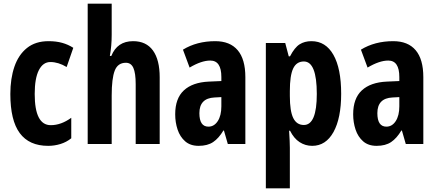

<svg xmlns="http://www.w3.org/2000/svg" viewBox="-20 -780 2368 1040"><path d="M241 10Q138 10 87 -59Q36 -128 36 -271Q36 -354 58 -418.5Q80 -483 126 -520Q172 -557 243 -557Q284 -557 316.5 -548Q349 -539 377 -521L341 -417Q296 -444 253 -444Q213 -444 190.5 -400Q168 -356 168 -271Q168 -102 255 -102Q311 -102 366 -142V-31Q340 -10 307.5 0Q275 10 241 10Z M585 -591Q585 -562 582.5 -533Q580 -504 575 -477H583Q615 -557 701 -557Q772 -557 808.5 -506.5Q845 -456 845 -361V0H715V-324Q715 -384 702.5 -412Q690 -440 662 -440Q618 -440 601.5 -397.5Q585 -355 585 -263V0H455V-760H585Z M1146 -557Q1226 -557 1267.5 -508Q1309 -459 1309 -362V0H1214L1193 -73H1190Q1165 -31 1134.5 -10.5Q1104 10 1056 10Q1011 10 983 -14.5Q955 -39 942 -78Q929 -117 929 -161Q929 -247 976 -290.5Q1023 -334 1111 -338L1179 -341V-363Q1179 -452 1119 -452Q1071 -452 1007 -414L971 -511Q1046 -557 1146 -557ZM1142 -252Q1060 -248 1060 -167Q1060 -94 1109 -94Q1140 -94 1159.5 -124Q1179 -154 1179 -204V-254Z M1667 -557Q1744 -557 1786 -483Q1828 -409 1828 -272Q1828 -140 1786.5 -65Q1745 10 1671 10Q1634 10 1603 -10Q1572 -30 1551 -72H1546Q1548 -41 1549 -17.5Q1550 6 1550 21V240H1420V-547H1525L1544 -475H1551Q1576 -523 1603 -540Q1630 -557 1667 -557ZM1626 -447Q1586 -447 1568 -409Q1550 -371 1550 -287V-260Q1550 -178 1568.5 -140.5Q1587 -103 1626 -103Q1696 -103 1696 -271Q1696 -447 1626 -447Z M2110 -557Q2190 -557 2231.5 -508Q2273 -459 2273 -362V0H2178L2157 -73H2154Q2129 -31 2098.5 -10.5Q2068 10 2020 10Q1975 10 1947 -14.5Q1919 -39 1906 -78Q1893 -117 1893 -161Q1893 -247 1940 -290.5Q1987 -334 2075 -338L2143 -341V-363Q2143 -452 2083 -452Q2035 -452 1971 -414L1935 -511Q2010 -557 2110 -557ZM2106 -252Q2024 -248 2024 -167Q2024 -94 2073 -94Q2104 -94 2123.5 -124Q2143 -154 2143 -204V-254Z"/></svg>

Font: Noto Sans Armenian ExtraCondensed
Style: Bold
Weight: 700
Width: 2
Designer: Monotype Design Team
Foundry: Monotype Imaging Inc.
Version: Version 2.008; ttfautohint (v1.8.4.7-5d5b)